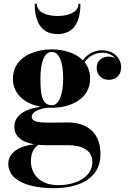

<svg xmlns="http://www.w3.org/2000/svg" viewBox="-20 -729 674 1009"><path d="M173.5 -709H162.5C162.5 -613 197.5 -550 282.5 -550C367.5 -550 402.5 -613 402.5 -709H392C392 -662.5 336.5 -645 282.5 -645C228.5 -645 173.5 -662.5 173.5 -709ZM55.5 -63C55.5 -10.5 96 19 162 29.5C112 33.5 23.5 57 23.5 132.5C23.5 223.5 139.5 260 261 260C394 260 508 210.5 508 82C508 -53.5 411.5 -85.5 336.5 -85.5C308 -85.5 272 -84.5 237 -84.5C182.5 -84.5 147 -89 147 -116C147 -142.5 192 -158 229.5 -163C237 -162.5 245 -162.5 252 -162.5C345.5 -162.5 453.5 -205.5 453.5 -316C453.5 -351.5 442.5 -380 424.5 -402.5C450.5 -439.5 488.5 -452 517.5 -452C547.5 -452 571 -440 585.5 -423C575 -428.5 562.5 -431.5 551 -431.5C519.5 -431.5 488 -413.5 488 -372.5C488 -332 518.5 -309.5 551 -309.5C583.5 -309.5 616.5 -327 616.5 -377C616.5 -420 580.5 -465 516.5 -465C484.5 -465 443.5 -451.5 415.5 -412C376 -452.5 311 -469.5 252 -469.5C158.5 -469.5 48 -426.5 48 -316C48 -228.5 117.5 -183 193 -168C120 -158 55.5 -127.5 55.5 -63ZM192.5 -316C192.5 -397.5 210.5 -456 252 -456C293.5 -456 312 -397.5 312 -316C312 -239.5 293.5 -176 252 -176C198 -176 192.5 -239.5 192.5 -316ZM142.5 118.5C142.5 78.5 155 49.5 181.5 32C195.5 33.5 210 34 225.5 34H340C405 34 465.5 58 465.5 121.5C465.5 205 374.5 244 286.5 244C188.5 244 142.5 184.5 142.5 118.5Z"/></svg>

Font: Bodoni* 16pt
Style: Bold
Weight: 700
Version: Version 2.3